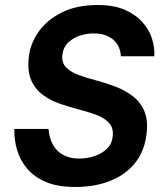

<svg xmlns="http://www.w3.org/2000/svg" viewBox="-20 -732 646 764"><path d="M280 12Q210 12 163.5 -7.5Q117 -27 88.5 -60.5Q60 -94 48 -135Q36 -176 37 -219H173Q176 -181 191.5 -154.5Q207 -128 233.5 -114.5Q260 -101 294 -101Q329 -101 358 -111.5Q387 -122 406 -140.5Q425 -159 428 -186Q433 -221 415 -241.5Q397 -262 365.5 -274Q334 -286 295.5 -296Q257 -306 219 -319Q181 -332 150.5 -354.5Q120 -377 104 -413.5Q88 -450 95 -508Q101 -559 133.5 -605.5Q166 -652 225 -682Q284 -712 369 -712Q433 -712 476.5 -693Q520 -674 547 -643.5Q574 -613 585 -577.5Q596 -542 594 -508H461Q460 -534 447.5 -554.5Q435 -575 411 -587Q387 -599 353 -599Q326 -599 299 -590.5Q272 -582 252 -563.5Q232 -545 228 -513Q225 -483 242.5 -464.5Q260 -446 292 -434Q324 -422 362.5 -412Q401 -402 439 -387.5Q477 -373 507.5 -350Q538 -327 554 -290.5Q570 -254 563 -198Q555 -130 517 -83Q479 -36 418 -12Q357 12 280 12Z"/></svg>

Font: Inclusive Sans SemiBold
Style: Italic
Weight: 600
Italic angle: -7°
Designer: Olivia King
Foundry: Olivia King
Version: Version 2.004